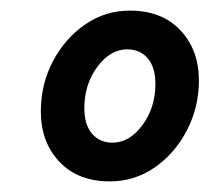

<svg xmlns="http://www.w3.org/2000/svg" viewBox="-20 -718 395 362"><path d="M187 -376Q127 -376 92 -413Q57 -450 57 -508Q57 -559 79.5 -602Q102 -645 140 -671.5Q178 -698 225 -698Q285 -698 320 -661Q355 -624 355 -566Q355 -516 332.5 -472.5Q310 -429 272 -402.5Q234 -376 187 -376ZM192 -449Q224 -449 248.5 -482Q273 -515 273 -560Q273 -591 258.5 -608Q244 -625 220 -625Q188 -625 163.5 -592Q139 -559 139 -514Q139 -483 153.5 -466Q168 -449 192 -449Z"/></svg>

Font: Radio Canada Big
Style: Italic
Weight: 400
Italic angle: -12°
Designer: Étienne Aubert Bonn
Foundry: Coppers and Brasses
Version: Version 1.001